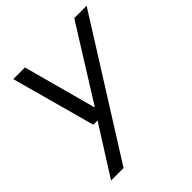

<svg xmlns="http://www.w3.org/2000/svg" viewBox="-193 -623 955 955"><g transform="rotate(-45 284.5 -145.5)"><path d="M40 205 204 -54H174L53 -496H135L239 -112H242L482 -496H569L128 205Z"/></g></svg>

Font: DM Sans 36pt
Style: Italic
Weight: 400
Italic angle: -10°
Designer: Colophon Foundry, Jonny Pinhorn
Foundry: Colophon Foundry
Version: Version 4.004;gftools[0.9.30]